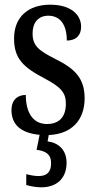

<svg xmlns="http://www.w3.org/2000/svg" viewBox="-20 -566 410 819"><path d="M156 233C220 233 264 197 264 128C264 74 230 43 183 37L188 10C286 6 341 -54 341 -147C341 -233 298 -274 215 -315C144 -351 119 -371 119 -424C119 -469 143 -499 186 -499C235 -499 265 -463 265 -393C305 -393 326 -416 326 -452C326 -502 284 -546 194 -546C102 -546 40 -495 40 -402C40 -316 79 -279 171 -231C238 -195 261 -172 261 -124C261 -70 235 -37 180 -37C120 -37 90 -87 90 -161C58 -161 29 -143 29 -96C29 -34 70 2 149 9L136 73C173 78 198 90 198 130C198 171 177 185 144 185C130 185 112 182 92 177V223C112 230 140 233 156 233Z"/></svg>

Font: Noto Serif Ethiopic ExtraCondensed Medium
Style: Regular
Weight: 500
Width: 2
Designer: Monotype Design Team
Foundry: Monotype Imaging Inc.
Version: Version 2.102